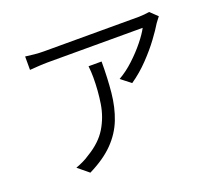

<svg xmlns="http://www.w3.org/2000/svg" viewBox="-125 -895 1249 1103"><g transform="rotate(-20 500.0 -343.5)"><path d="M926.8 -675.8Q921.9 -669.4 914.6 -659.9Q907.2 -650.4 901.9 -643.1Q882.3 -609.9 845.7 -560.3Q809.1 -510.7 759.5 -459Q710 -407.2 651.9 -367.2L591.8 -414.1Q639.2 -440.9 684.3 -482.9Q729.5 -524.9 764.6 -568.6Q799.8 -612.3 816.9 -645H237.8Q210.9 -645 182.6 -643.1Q154.3 -641.1 126 -639.2V-721.2Q152.3 -717.3 181.6 -714.6Q210.9 -711.9 237.8 -711.9H818.8Q832.5 -711.9 852.5 -713.9Q872.6 -715.8 882.8 -717.8ZM528.8 -543.9Q528.8 -440.9 520.3 -355Q511.7 -269 484.1 -198.2Q456.5 -127.4 400.6 -70.1Q344.7 -12.7 250 34.2L184.1 -20Q203.6 -26.9 227.5 -38.1Q251.5 -49.3 271 -63Q351.1 -110.8 389.9 -175Q428.7 -239.3 440.9 -315.4Q453.1 -391.6 453.1 -475.1Q453.1 -492.2 452.1 -508.8Q451.2 -525.4 449.2 -543.9Z"/></g></svg>

Font: Shanggu Mono N
Style: Regular
Weight: 350
Designer: GuiWonder
Version: Version 1.021